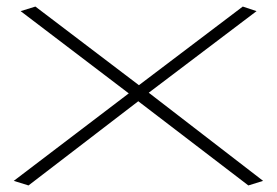

<svg xmlns="http://www.w3.org/2000/svg" viewBox="-20 -559 845 586"><path d="M22 -7 373 -274 43 -525 88 -539 404 -299 721 -539 763 -525 434 -276 783 -7 738 7 402 -250 67 7Z"/></svg>

Font: Georama ExtraExtended ExtraLight
Style: Regular
Weight: 200
Width: 8
Designer: Jean-Baptiste Levee
Foundry: Production Type
Version: Version 1.000